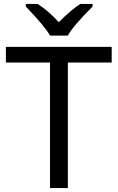

<svg xmlns="http://www.w3.org/2000/svg" viewBox="-20 -951 596 971"><path d="M323.2 0H232.9V-634.8H9.8V-713.9H544.9V-634.8H323.2ZM110.4 -931.2H170.4Q226.1 -895 277.3 -838.9Q338.9 -900.4 386.2 -931.2H448.2V-918Q348.1 -817.9 323.2 -771H233.4Q204.1 -820.8 110.4 -918Z"/></svg>

Font: NotoPenekeko
Style: Regular
Weight: 400
Designer: Monotype Design team
Foundry: Monotype Imaging Inc.
Version: Version 1.04